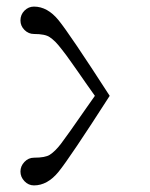

<svg xmlns="http://www.w3.org/2000/svg" viewBox="-20 -645 456 582"><path d="M312.5 -354.5Q191.4 -166 157.7 -124.5Q124 -83 83 -83Q66.4 -83 54.2 -95.7Q42 -108.4 42 -125Q42 -141.6 54.2 -154.3Q66.4 -167 83 -167Q117.2 -167 130.9 -175.8Q147.5 -186.5 165 -209.5Q182.6 -232.4 242.2 -318.4Q258.8 -341.8 267.6 -354.5Q254.9 -372.1 239.7 -394Q224.6 -416 216.3 -427.7Q208 -439.5 197.3 -454.6Q186.5 -469.7 181.2 -477.1Q175.8 -484.4 168.5 -493.7Q161.1 -502.9 157.2 -507.8Q153.3 -512.7 147.9 -518.1Q142.6 -523.4 138.7 -526.4Q134.8 -529.3 130.9 -532.2Q117.2 -542 83 -542Q66.4 -542 54.2 -554.2Q42 -566.4 42 -583Q42 -600.6 54.2 -612.8Q66.4 -625 83 -625Q124 -625 157.7 -583.5Q191.4 -542 312.5 -354.5Z"/></svg>

Font: okolaks
Style: Regular
Weight: 500
Version: Version 000.6.0